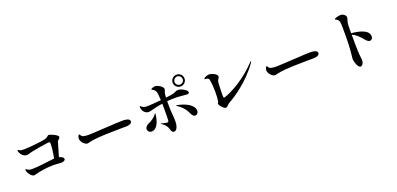

<svg xmlns="http://www.w3.org/2000/svg" viewBox="13 -1821 5974 2886"><g transform="rotate(-20 3000.0 -377.5)"><path d="M681 -600C659 -600 657 -574 603 -558C555 -544 318 -522 266 -522C230 -522 207 -523 183 -538C176 -542 170 -544 166 -544C162 -544 159 -541 159 -536C159 -533 160 -527 163 -519C182 -464 226 -427 270 -427C280 -427 291 -429 304 -433C378 -458 618 -494 642 -494C662 -494 663 -483 663 -465C663 -400 652 -315 635 -237C575 -234 504 -221 450 -216C368 -207 318 -203 283 -203C235 -203 217 -205 188 -232C185 -235 182 -236 180 -236C175 -236 173 -228 173 -218C173 -184 226 -103 269 -103C271 -103 274 -103 278 -104C372 -132 494 -149 594 -149C643 -149 691 -141 713 -141C757 -141 782 -159 782 -177C782 -206 747 -224 711 -232C734 -313 766 -419 776 -455C782 -478 820 -490 820 -520C820 -552 699 -600 681 -600Z M1186 -279C1198 -279 1213 -284 1238 -290C1299 -305 1431 -313 1494 -315C1578 -318 1706 -320 1753 -320C1793 -320 1819 -319 1825 -320C1877 -322 1912 -341 1912 -371C1912 -414 1847 -422 1795 -422C1735 -422 1678 -417 1506 -408C1461 -405 1283 -395 1250 -395C1229 -395 1194 -396 1171 -402C1144 -407 1132 -423 1126 -436C1121 -445 1118 -449 1112 -449C1096 -449 1086 -403 1086 -390C1086 -358 1114 -317 1140 -298C1160 -283 1172 -279 1186 -279Z M2796 -605C2848 -605 2890 -648 2890 -699C2890 -752 2848 -794 2796 -794C2743 -794 2700 -752 2700 -699C2700 -648 2743 -605 2796 -605ZM2796 -765C2831 -765 2861 -736 2861 -699C2861 -664 2831 -635 2796 -635C2760 -635 2730 -664 2730 -699C2730 -736 2760 -765 2796 -765ZM2528 -467C2572 -471 2614 -473 2656 -473C2722 -473 2824 -460 2841 -460C2870 -460 2879 -470 2879 -484C2879 -525 2778 -571 2738 -571C2708 -571 2689 -553 2648 -541C2632 -536 2586 -530 2530 -523C2531 -557 2533 -579 2537 -594C2543 -617 2555 -637 2555 -653C2555 -694 2472 -741 2430 -741C2406 -741 2364 -723 2364 -714C2364 -710 2374 -706 2388 -698C2406 -687 2421 -671 2429 -651C2436 -629 2441 -576 2444 -514C2354 -505 2260 -498 2219 -498C2176 -498 2154 -508 2135 -525C2126 -533 2122 -538 2119 -538C2115 -538 2112 -532 2112 -516C2112 -513 2114 -498 2116 -490C2130 -444 2169 -409 2212 -409C2222 -409 2232 -410 2243 -413C2309 -432 2377 -447 2446 -457C2447 -417 2447 -375 2447 -337C2447 -276 2446 -223 2444 -201C2443 -182 2444 -164 2421 -164C2409 -164 2356 -176 2332 -183C2328 -184 2327 -184 2326 -184C2323 -184 2322 -183 2322 -181C2322 -179 2324 -177 2329 -174C2352 -160 2406 -123 2425 -49C2431 -22 2445 0 2470 0C2524 -1 2541 -87 2541 -143C2541 -223 2528 -269 2528 -397ZM2665 -357C2656 -359 2647 -362 2641 -362C2636 -362 2634 -360 2634 -357C2634 -353 2642 -348 2656 -338C2685 -320 2719 -289 2746 -254C2792 -197 2800 -119 2853 -119C2878 -119 2904 -141 2904 -178C2904 -275 2772 -334 2665 -357ZM2296 -360C2291 -360 2289 -352 2280 -340C2250 -300 2195 -265 2152 -247C2119 -234 2093 -206 2093 -175C2093 -147 2116 -118 2156 -118C2229 -118 2278 -200 2296 -328C2297 -337 2298 -346 2298 -353C2298 -356 2298 -360 2296 -360Z M3323 -72C3354 -72 3369 -111 3401 -127C3493 -174 3743 -341 3907 -576C3912 -583 3916 -591 3916 -596C3916 -599 3915 -601 3913 -601C3910 -601 3905 -597 3898 -588C3627 -305 3362 -224 3352 -224C3341 -224 3341 -247 3340 -260C3340 -286 3340 -328 3342 -368C3343 -406 3345 -446 3347 -468C3350 -511 3381 -526 3381 -554C3381 -593 3298 -630 3254 -630C3230 -630 3168 -611 3168 -587C3168 -583 3173 -583 3182 -583C3194 -583 3235 -582 3241 -545C3250 -489 3256 -421 3256 -356C3256 -300 3253 -246 3247 -204C3244 -186 3232 -182 3232 -168C3232 -143 3293 -72 3323 -72Z M4186 -279C4198 -279 4213 -284 4238 -290C4299 -305 4431 -313 4494 -315C4578 -318 4706 -320 4753 -320C4793 -320 4819 -319 4825 -320C4877 -322 4912 -341 4912 -371C4912 -414 4847 -422 4795 -422C4735 -422 4678 -417 4506 -408C4461 -405 4283 -395 4250 -395C4229 -395 4194 -396 4171 -402C4144 -407 4132 -423 4126 -436C4121 -445 4118 -449 4112 -449C4096 -449 4086 -403 4086 -390C4086 -358 4114 -317 4140 -298C4160 -283 4172 -279 4186 -279Z M5476 -481V-533C5476 -626 5479 -651 5494 -693C5498 -704 5501 -716 5501 -726C5501 -740 5497 -752 5486 -763C5464 -784 5444 -793 5418 -793C5394 -793 5317 -778 5317 -761C5317 -757 5321 -756 5334 -750C5358 -739 5373 -723 5379 -694C5384 -671 5385 -638 5385 -597V-445C5384 -378 5382 -306 5377 -242C5372 -167 5364 -133 5364 -106C5364 -70 5396 39 5439 39C5458 39 5492 14 5492 -43C5492 -62 5490 -86 5485 -117C5480 -156 5479 -218 5477 -285C5476 -338 5476 -396 5476 -448V-458C5535 -433 5580 -388 5628 -330C5658 -293 5682 -277 5703 -277C5731 -277 5750 -300 5750 -334C5750 -436 5595 -471 5476 -481Z"/></g></svg>

Font: Shippori Mincho OTF
Style: Bold
Weight: 800
Designer: FONTDASU
Foundry: FONTDASU / Google Inc. / but / Adobe
Version: Version 3.300;hotconv 1.0.109;makeotfexe 2.5.65596